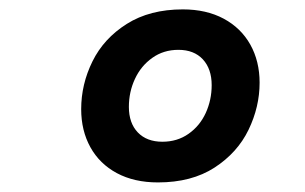

<svg xmlns="http://www.w3.org/2000/svg" viewBox="-20 -610 640 403"><path d="M524.9 -436.5Q524.9 -385.7 501.7 -337.6Q478.5 -289.6 430.4 -258.3Q382.3 -227.1 311.5 -227.1Q261.7 -227.1 225.3 -246.6Q189 -266.1 169.7 -301Q150.4 -335.9 150.4 -380.9Q150.4 -433.1 174.1 -481.2Q197.8 -529.3 246.1 -559.8Q294.4 -590.3 363.8 -590.3Q413.1 -590.3 449.5 -570.8Q485.8 -551.3 505.4 -516.4Q524.9 -481.4 524.9 -436.5ZM250.5 -385.7Q250.5 -351.6 269.3 -332Q288.1 -312.5 320.8 -312.5Q352.1 -312.5 375.7 -329.1Q399.4 -345.7 411.9 -373Q424.3 -400.4 424.3 -431.2Q424.3 -465.3 405.8 -485.4Q387.2 -505.4 354.5 -505.4Q323.2 -505.4 299.6 -488.5Q275.9 -471.7 263.2 -444.3Q250.5 -417 250.5 -385.7Z"/></svg>

Font: Courier Prime Sans
Style: Bold Italic
Weight: 700
Italic angle: -10°
Designer: Alan Dague-Greene
Foundry: Quote-Unquote Apps
Version: Version 3.020